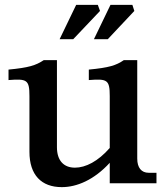

<svg xmlns="http://www.w3.org/2000/svg" viewBox="-20 -753 688 789"><path d="M214 -148V-506H160C127 -484 98 -475 15 -467V-424C91 -430 101 -425 101 -358V-129C101 -34 150 16 234 16C295 16 366 -13 431 -84V0H623V-43H591C561 -43 544 -64 544 -101V-506H489C457 -484 428 -475 345 -467V-424C421 -430 431 -425 431 -358V-145C383 -90 332 -64 288 -64C242 -64 214 -93 214 -148ZM225 -592H281L391 -708L382 -733H293ZM366 -592H423L532 -708L524 -733H434Z"/></svg>

Font: LT Superior Serif Semibold
Style: Regular
Weight: 600
Designer: Daniel Lyons
Foundry: LyonsType
Version: Version 2.120;FEAKit 1.0